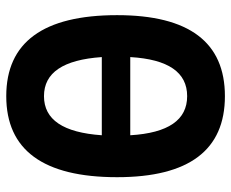

<svg xmlns="http://www.w3.org/2000/svg" viewBox="-84 -660 753 626"><g transform="rotate(-90 293.0 -346.5)"><path d="M293 9.8C468.3 9.8 557.1 -106.4 557.1 -341.8C557.1 -583 468.3 -703.1 293 -703.1C117.7 -703.1 28.8 -583 28.8 -341.8C28.8 -106.4 117.7 9.8 293 9.8ZM165.5 -391.6C174.3 -517.6 216.3 -580.1 293 -580.1C369.6 -580.1 411.6 -517.6 420.4 -391.6ZM293 -113.3C215.3 -113.3 172.9 -174.8 165.5 -298.8H420.4C413.1 -174.8 370.6 -113.3 293 -113.3Z"/></g></svg>

Font: Cascadia Code
Style: Bold
Weight: 700
Monospace: yes
Designer: Aaron Bell
Foundry: Saja Typeworks
Version: Version 2404.023